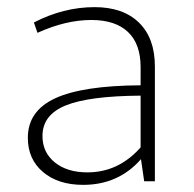

<svg xmlns="http://www.w3.org/2000/svg" viewBox="-20 -508 545 538"><path d="M213 10Q143 10 100.5 -26Q58 -62 58 -122Q58 -197 134.5 -232.5Q211 -268 374 -269V-320Q374 -385 338.5 -418.5Q303 -452 236 -452Q164 -452 85 -416L75 -445Q158 -488 245 -488Q325 -488 369.5 -444.5Q414 -401 414 -322V0H384L375 -62Q312 10 213 10ZM99 -127Q99 -81 133.5 -53Q168 -25 225 -25Q312 -25 374 -95V-240Q229 -239 164 -212.5Q99 -186 99 -127Z"/></svg>

Font: Cantarell Light
Style: Regular
Weight: 300
Designer: Dave Crossland, Nikolaus Waxweiler, Florian Fecher, Jacques Le Bailly, Eben Sorkin, Alexei Vanyashin, Alexios Zavras, Em
Version: Version 0.303